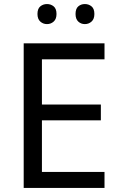

<svg xmlns="http://www.w3.org/2000/svg" viewBox="-20 -928 596 948"><path d="M496 0H97V-714H496V-635H187V-412H478V-334H187V-79H496ZM165 -859Q165 -885 179 -896.5Q193 -908 212 -908Q231 -908 245 -896.5Q259 -885 259 -859Q259 -834 245 -821.5Q231 -809 212 -809Q193 -809 179 -821.5Q165 -834 165 -859ZM353 -859Q353 -885 366.5 -896.5Q380 -908 399 -908Q418 -908 432 -896.5Q446 -885 446 -859Q446 -834 432 -821.5Q418 -809 399 -809Q380 -809 366.5 -821.5Q353 -834 353 -859Z"/></svg>

Font: Noto Sans Glagolitic
Style: Regular
Weight: 400
Designer: Monotype Design Team
Foundry: Monotype Imaging Inc.
Version: Version 2.004; ttfautohint (v1.8.4.7-5d5b)